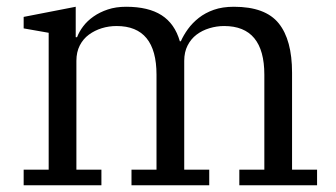

<svg xmlns="http://www.w3.org/2000/svg" viewBox="-20 -548 993 568"><path d="M50 -46H124V-451L50 -464V-498L204 -528V-438H208Q214 -454 226 -470Q238 -486 256.5 -499Q275 -512 299 -520Q323 -528 353 -528Q419 -528 458 -503Q497 -478 512 -426H515Q523 -444 536 -462Q549 -480 568 -495Q587 -510 612.5 -519Q638 -528 672 -528Q765 -528 804.5 -479Q844 -430 844 -333V-46H918V0H688V-46H762V-327Q762 -471 643 -471Q621 -471 599.5 -464.5Q578 -458 561.5 -445.5Q545 -433 535 -413.5Q525 -394 525 -368V-46H599V0H369V-46H443V-327Q443 -471 325 -471Q302 -471 281 -464.5Q260 -458 243 -445.5Q226 -433 216 -413.5Q206 -394 206 -368V-46H280V0H50Z"/></svg>

Font: IBM Plex Serif
Style: Regular
Weight: 400
Designer: Mike Abbink, Paul van der Laan, Pieter van Rosmalen
Foundry: Bold Monday
Version: Version 3.001